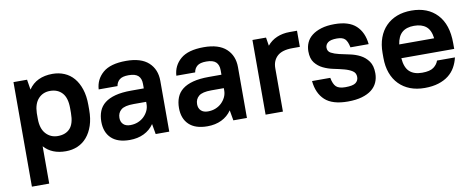

<svg xmlns="http://www.w3.org/2000/svg" viewBox="-62 -787 3124 1266"><g transform="rotate(-10 1500.0 -154.5)"><path d="M327 9Q233 9 181 -50V200H65V-500H156L167 -432Q193 -471 233.5 -490Q274 -509 327 -509Q370 -509 406.5 -493.5Q443 -478 469 -447.5Q495 -417 510 -371.5Q525 -326 525 -266V-234Q525 -174 510 -129Q495 -84 468.5 -53Q442 -22 406 -6.5Q370 9 327 9ZM292 -99Q345 -99 374 -131Q403 -163 403 -234V-266Q403 -335 373 -368Q343 -401 292 -401Q244 -401 213.5 -368Q183 -335 181 -272V-234Q181 -168 212.5 -133.5Q244 -99 292 -99Z M755 9Q674 9 632 -31Q590 -71 590 -142Q590 -181 602.5 -212.5Q615 -244 642.5 -265.5Q670 -287 713.5 -298.5Q757 -310 820 -310H904V-340Q904 -376 884.5 -394.5Q865 -413 820 -413Q778 -413 759 -397Q740 -381 736 -355H610Q614 -422 664.5 -465.5Q715 -509 820 -509Q920 -509 970 -463Q1020 -417 1020 -340V0H929L917 -69Q891 -31 849.5 -11Q808 9 755 9ZM775 -87Q803 -87 826.5 -96.5Q850 -106 867 -122.5Q884 -139 894 -160Q904 -181 904 -205V-220H820Q760 -220 736 -200Q712 -180 712 -146Q712 -119 728.5 -103Q745 -87 775 -87Z M1275 9Q1194 9 1152 -31Q1110 -71 1110 -142Q1110 -181 1122.5 -212.5Q1135 -244 1162.5 -265.5Q1190 -287 1233.5 -298.5Q1277 -310 1340 -310H1424V-340Q1424 -376 1404.5 -394.5Q1385 -413 1340 -413Q1298 -413 1279 -397Q1260 -381 1256 -355H1130Q1134 -422 1184.5 -465.5Q1235 -509 1340 -509Q1440 -509 1490 -463Q1540 -417 1540 -340V0H1449L1437 -69Q1411 -31 1369.5 -11Q1328 9 1275 9ZM1295 -87Q1323 -87 1346.5 -96.5Q1370 -106 1387 -122.5Q1404 -139 1414 -160Q1424 -181 1424 -205V-220H1340Q1280 -220 1256 -200Q1232 -180 1232 -146Q1232 -119 1248.5 -103Q1265 -87 1295 -87Z M1665 -500H1756L1765 -444Q1791 -476 1829.5 -492.5Q1868 -509 1915 -509H1965V-401H1915Q1846 -401 1813.5 -371Q1781 -341 1781 -290V0H1665Z M2215 9Q2112 9 2062.5 -36.5Q2013 -82 2005 -165H2127Q2135 -122 2153.5 -104.5Q2172 -87 2215 -87Q2266 -87 2284.5 -101.5Q2303 -116 2303 -140Q2303 -167 2281.5 -181Q2260 -195 2228 -203.5Q2196 -212 2159 -219.5Q2122 -227 2090 -242.5Q2058 -258 2036.5 -285.5Q2015 -313 2015 -362Q2015 -393 2027 -420Q2039 -447 2064 -466.5Q2089 -486 2126.5 -497.5Q2164 -509 2215 -509Q2311 -509 2359 -464.5Q2407 -420 2415 -340H2293Q2285 -381 2268.5 -397Q2252 -413 2215 -413Q2172 -413 2154.5 -399Q2137 -385 2137 -365Q2137 -340 2158.5 -328.5Q2180 -317 2212 -309.5Q2244 -302 2281 -294.5Q2318 -287 2350 -270.5Q2382 -254 2403.5 -224Q2425 -194 2425 -143Q2425 -110 2412.5 -82Q2400 -54 2374.5 -34Q2349 -14 2309.5 -2.5Q2270 9 2215 9Z M2730 9Q2676 9 2633 -7.5Q2590 -24 2559 -55.5Q2528 -87 2511.5 -132Q2495 -177 2495 -234V-266Q2495 -323 2511.5 -368Q2528 -413 2559 -444.5Q2590 -476 2633 -492.5Q2676 -509 2730 -509Q2839 -509 2902 -442Q2965 -375 2965 -250V-211H2611Q2616 -148 2646 -120.5Q2676 -93 2730 -93Q2783 -93 2807.5 -111.5Q2832 -130 2840 -155H2960Q2952 -120 2935 -90Q2918 -60 2890 -38Q2862 -16 2822 -3.5Q2782 9 2730 9ZM2730 -407Q2679 -407 2650 -382Q2621 -357 2613 -303H2847Q2840 -359 2810.5 -383Q2781 -407 2730 -407Z"/></g></svg>

Font: Retni Sans
Style: Bold
Weight: 700
Designer: Vitaly Kuzmin
Foundry: ParaType Ltd.
Version: Version 1.00;March 2, 2019;FontCreator 11.5.0.2425 64-bit; t